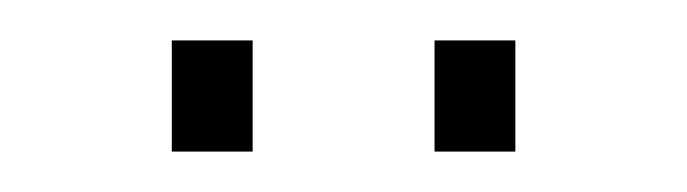

<svg xmlns="http://www.w3.org/2000/svg" viewBox="-20 -760 340 95"><path d="M195 -685V-740H235V-685ZM65 -740H105V-685H65Z"/></svg>

Font: Exetegue Light
Style: Regular
Weight: 300
Designer: Fábio Duarte Martins
Foundry: Fábio Duarte Martins
Version: Version 0.001